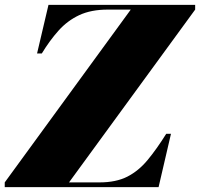

<svg xmlns="http://www.w3.org/2000/svg" viewBox="-74 -770 824 790"><path d="M-54.5 0V-19.5L464 -730.5H369Q301 -730.5 252.2 -707.8Q203.5 -685 167 -644.2Q130.5 -603.5 98 -550H78.5L125.5 -750H729V-730.5L210 -19.5H335Q403.5 -19.5 450 -43.2Q496.5 -67 533.5 -111.8Q570.5 -156.5 610 -219.5H629.5L578.5 0Z"/></svg>

Font: Bodoni Moda Black
Style: Italic
Weight: 900
Italic angle: -13°
Version: Version 2.005